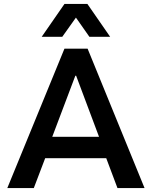

<svg xmlns="http://www.w3.org/2000/svg" viewBox="-20 -951 769 971"><path d="M17 0 306 -705H423L711 0H574L500 -197L554 -151H173L226 -197L151 0ZM361 -568 234 -232 214 -259H512L491 -232L365 -568ZM191 -765 306 -931H422L537 -765H432L364 -862L295 -765Z"/></svg>

Font: Nunito Sans 7pt SemiCondensed
Style: Bold
Weight: 700
Width: 4
Designer: Vernon Adams
Foundry: Vernon Adams
Version: Version 3.101;gftools[0.9.27]